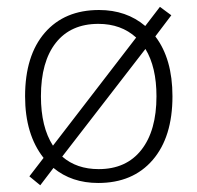

<svg xmlns="http://www.w3.org/2000/svg" viewBox="-20 -532 584 568"><path d="M490.2 -247.1Q490.2 -126.5 431.6 -58.6Q373 9.3 270.5 9.3Q191.9 9.3 138.2 -35.2L99.1 16.1L66.9 -10.3L108.9 -64.9Q54.2 -134.3 54.2 -247.1Q54.2 -367.7 112.5 -435.1Q170.9 -502.4 272.9 -502.4Q354 -502.4 409.7 -455.1L453.1 -511.7L486.8 -486.8L439.5 -424.3Q490.2 -357.9 490.2 -247.1ZM101.1 -247.1Q101.1 -156.2 136.7 -101.1L382.8 -420.9Q338.4 -461.4 271 -461.4Q189.5 -461.4 145.3 -405.5Q101.1 -349.6 101.1 -247.1ZM442.9 -247.1Q442.9 -333.5 410.2 -387.2L164.1 -68.8Q206.5 -31.7 272 -31.7Q353.5 -31.7 398.2 -88.6Q442.9 -145.5 442.9 -247.1Z"/></svg>

Font: Bpm'online Open Sans Light
Style: Regular
Weight: 300
Foundry: Ascender Corporation
Version: Version 1.10